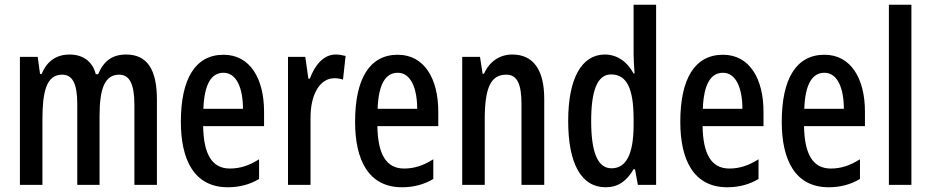

<svg xmlns="http://www.w3.org/2000/svg" viewBox="-20 -780 3928 810"><path d="M512 -550C455 -550 418 -524 394 -467H384C372 -516 335 -550 273 -550C221 -550 178 -524 156 -468H149L139 -540H64V0H159V-275C159 -391 175 -465 242 -465C285 -465 306 -429 306 -341V0H400V-291C400 -406 422 -465 483 -465C526 -465 547 -426 547 -338V0H642V-360C642 -488 600 -550 512 -550Z M923 -549C805 -549 743 -449 743 -266C743 -106 799 10 941 10C989 10 1033 -1 1073 -25V-108C1030 -81 992 -69 950 -69C875 -69 839 -128 837 -248H1094V-309C1094 -447 1036 -549 923 -549ZM923 -473C979 -473 1005 -406 1005 -321H838C842 -426 872 -473 923 -473Z M1396 -550C1346 -550 1309 -507 1287 -448H1281L1268 -540H1195V0H1290V-280C1289 -379 1328 -450 1391 -450C1403 -450 1417 -448 1427 -444L1438 -544C1422 -548 1409 -550 1396 -550Z M1658 -549C1540 -549 1478 -449 1478 -266C1478 -106 1534 10 1676 10C1724 10 1768 -1 1808 -25V-108C1765 -81 1727 -69 1685 -69C1610 -69 1574 -128 1572 -248H1829V-309C1829 -447 1771 -549 1658 -549ZM1658 -473C1714 -473 1740 -406 1740 -321H1573C1577 -426 1607 -473 1658 -473Z M2141 -550C2090 -550 2045 -522 2022 -469H2016L2005 -540H1930V0H2025V-275C2025 -410 2050 -465 2116 -465C2163 -465 2180 -423 2180 -341V0H2276V-363C2276 -488 2228 -550 2141 -550Z M2535 10C2587 10 2623 -15 2653 -66H2659L2671 0H2748V-760H2653V-550C2653 -527 2655 -503 2657 -470H2653C2625 -522 2581 -550 2532 -550C2433 -550 2377 -448 2377 -270C2377 -90 2432 10 2535 10ZM2560 -70C2501 -70 2474 -138 2474 -270C2474 -398 2500 -466 2558 -466C2624 -466 2653 -407 2653 -278V-248C2652 -128 2621 -70 2560 -70Z M3030 -549C2912 -549 2850 -449 2850 -266C2850 -106 2906 10 3048 10C3096 10 3140 -1 3180 -25V-108C3137 -81 3099 -69 3057 -69C2982 -69 2946 -128 2944 -248H3201V-309C3201 -447 3143 -549 3030 -549ZM3030 -473C3086 -473 3112 -406 3112 -321H2945C2949 -426 2979 -473 3030 -473Z M3458 -549C3340 -549 3278 -449 3278 -266C3278 -106 3334 10 3476 10C3524 10 3568 -1 3608 -25V-108C3565 -81 3527 -69 3485 -69C3410 -69 3374 -128 3372 -248H3629V-309C3629 -447 3571 -549 3458 -549ZM3458 -473C3514 -473 3540 -406 3540 -321H3373C3377 -426 3407 -473 3458 -473Z M3825 0V-760H3730V0Z"/></svg>

Font: Noto Sans Malayalam ExtraCondensed Medium
Style: Regular
Weight: 500
Width: 2
Designer: Jelle Bosma - Monotype Design Team
Foundry: Monotype Imaging Inc.
Version: Version 2.104